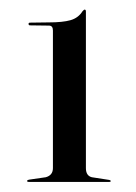

<svg xmlns="http://www.w3.org/2000/svg" viewBox="-20 -732 276 390"><path d="M41 -680.5Q38 -680.5 38 -683.5Q38 -686 41 -686L79 -686.5Q107.5 -686.5 123.2 -691Q139 -695.5 147.5 -709Q150.5 -712.5 152 -712.5Q154.5 -712.5 154.5 -708.5V-390.5Q154.5 -375 166.5 -372L202 -366.5Q205 -365.5 205 -364.5Q205 -362.5 202 -362.5H38.5Q35 -362.5 35 -364.5Q35 -366 38.5 -367L73 -372Q87.5 -376 87.5 -390.5V-670Q87.5 -680 79.5 -680Z"/></svg>

Font: Fraunces144ptRegular
Style: Regular
Weight: 400
Version: Version 1.000;[0bf87f6ff]